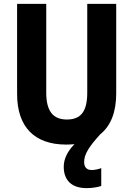

<svg xmlns="http://www.w3.org/2000/svg" viewBox="-20 -734 686 988"><path d="M413 100C413 59 438 21 496 -43C551 -87 578 -159 578 -253V-714H429V-258C429 -161 397 -119 324 -119C254 -119 218 -161 218 -257V-714H68V-250C68 -81 157 10 321 10C336 10 349 9 363 8C326 46 308 85 308 124C308 194 349 234 425 234C453 234 480 230 501 223V131C490 136 467 141 452 141C429 141 413 129 413 100Z"/></svg>

Font: Noto Sans Oriya Cond Bold
Style: Bold
Weight: 700
Width: 3
Designer: Amélie Bonet and Sol Matas
Foundry: Google LLC
Version: Version 2.006